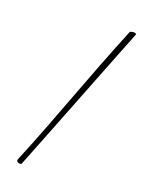

<svg xmlns="http://www.w3.org/2000/svg" viewBox="-133 -729 599 808"><g transform="rotate(20 167.0 -325.0)"><path d="M306 -662C205 -417 139 -220 47 2C43 12 53 17 61 17C66 17 70 14 71 7C159 -214 230 -399 333 -658C333 -658 334 -660 334 -661C334 -665 329 -667 324 -667C319 -667 307 -665 306 -662Z"/></g></svg>

Font: Stalemate
Style: Regular
Weight: 400
Designer: Astigmatic (AOETI)
Foundry: Astigmatic (AOETI)
Version: Version 001.000